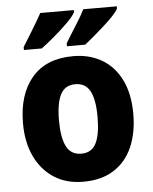

<svg xmlns="http://www.w3.org/2000/svg" viewBox="-54 -812 690 867"><g transform="rotate(-5 290.5 -378.0)"><path d="M540 -276Q540 -191 512 -126.5Q484 -62 428 -26Q372 10 289 10Q212 10 156.5 -26Q101 -62 70.5 -126Q40 -190 40 -276Q40 -407 104.5 -483Q169 -559 292 -559Q365 -559 421 -526.5Q477 -494 508.5 -430.5Q540 -367 540 -276ZM203 -275Q203 -197 223.5 -157Q244 -117 291 -117Q338 -117 358 -157Q378 -197 378 -276Q378 -354 357.5 -393Q337 -432 290 -432Q244 -432 223.5 -393Q203 -354 203 -275ZM508 -756Q501 -742 482.5 -722.5Q464 -703 440 -681.5Q416 -660 392.5 -640Q369 -620 351 -606H268V-619Q290 -656 316 -696.5Q342 -737 356 -766H508ZM313 -756Q303 -737 275 -709.5Q247 -682 213.5 -653.5Q180 -625 154 -606H73V-619Q96 -656 121 -697Q146 -738 161 -766H313Z"/></g></svg>

Font: Noto Sans Devanagari SemiCondensed ExtraBold
Style: Regular
Weight: 800
Width: 4
Designer: Jelle Bosma - Monotype Design Team
Foundry: Monotype Imaging Inc.
Version: Version 2.004; ttfautohint (v1.8.4.7-5d5b)